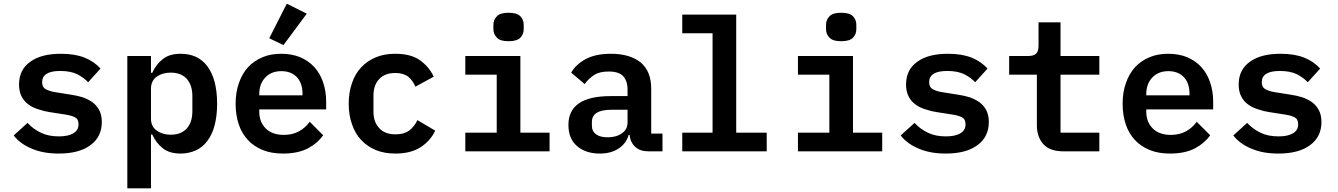

<svg xmlns="http://www.w3.org/2000/svg" viewBox="-20 -819 7240 1039"><path d="M298 12C371 12 429 -3 470 -34C511 -64 531 -106 531 -159C531 -159 531 -159 531 -159C531 -184 526 -206 517 -223C508 -240 495 -255 480 -266C464 -277 446 -286 426 -293C405 -299 384 -304 362 -307C362 -307 280 -320 280 -320C280 -320 280 -320 280 -320C259 -323 241 -329 228 -336C215 -343 208 -355 208 -374C208 -374 208 -374 208 -374C208 -415 241 -435 306 -435C306 -435 306 -435 306 -435C343 -435 374 -429 399 -417C423 -404 442 -390 457 -374C457 -374 524 -448 524 -448C524 -448 524 -448 524 -448C501 -473 473 -493 438 -507C403 -521 360 -528 310 -528C310 -528 310 -528 310 -528C239 -528 184 -514 144 -485C103 -456 83 -415 83 -361C83 -361 83 -361 83 -361C83 -336 88 -314 97 -297C106 -279 119 -264 135 -253C150 -242 168 -233 189 -227C209 -220 230 -215 251 -212C251 -212 334 -199 334 -199C334 -199 334 -199 334 -199C355 -196 373 -191 386 -184C399 -177 405 -165 405 -146C405 -146 405 -146 405 -146C405 -124 395 -108 376 -97C357 -86 331 -81 299 -81C299 -81 299 -81 299 -81C262 -81 230 -87 203 -100C175 -113 150 -131 129 -154C129 -154 54 -86 54 -86C54 -86 54 -86 54 -86C77 -56 110 -32 151 -15C192 3 241 12 298 12C298 12 298 12 298 12Z M669 200C669 200 797 200 797 200C797 200 797 -91 797 -91C797 -91 804 -91 804 -91C804 -91 804 -91 804 -91C818 -60 837 -35 862 -16C886 3 918 12 958 12C958 12 958 12 958 12C987 12 1014 6 1039 -5C1063 -16 1084 -32 1101 -55C1118 -77 1132 -105 1141 -139C1150 -173 1155 -213 1155 -258C1155 -258 1155 -258 1155 -258C1155 -303 1150 -343 1141 -377C1132 -411 1118 -439 1101 -462C1084 -484 1063 -501 1039 -512C1014 -523 987 -528 958 -528C958 -528 958 -528 958 -528C918 -528 886 -519 862 -500C837 -481 818 -456 804 -425C804 -425 797 -425 797 -425C797 -425 797 -516 797 -516C797 -516 669 -516 669 -516C669 -516 669 200 669 200ZM904 -90C875 -90 850 -97 829 -112C808 -126 797 -148 797 -177C797 -177 797 -339 797 -339C797 -339 797 -339 797 -339C797 -368 808 -390 829 -405C850 -419 875 -426 904 -426C904 -426 904 -426 904 -426C941 -426 970 -415 991 -392C1011 -369 1021 -338 1021 -299C1021 -299 1021 -217 1021 -217C1021 -217 1021 -217 1021 -217C1021 -178 1011 -147 991 -124C970 -101 941 -90 904 -90C904 -90 904 -90 904 -90Z M1640 -745C1640 -745 1532 -799 1532 -799C1532 -799 1437 -612 1437 -612C1437 -612 1514 -575 1514 -575C1514 -575 1640 -745 1640 -745ZM1512 12C1567 12 1612 2 1648 -17C1683 -36 1710 -60 1729 -87C1729 -87 1656 -160 1656 -160C1656 -160 1656 -160 1656 -160C1641 -139 1622 -122 1599 -109C1576 -96 1548 -89 1516 -89C1516 -89 1516 -89 1516 -89C1474 -89 1441 -101 1418 -124C1395 -147 1383 -177 1383 -214C1383 -214 1383 -227 1383 -227C1383 -227 1745 -227 1745 -227C1745 -227 1745 -269 1745 -269C1745 -269 1745 -269 1745 -269C1745 -308 1739 -343 1728 -375C1717 -407 1701 -434 1680 -457C1659 -480 1633 -497 1603 -510C1573 -522 1539 -528 1502 -528C1502 -528 1502 -528 1502 -528C1464 -528 1430 -522 1400 -509C1369 -496 1343 -478 1322 -455C1301 -432 1284 -403 1273 -370C1261 -337 1255 -299 1255 -257C1255 -257 1255 -257 1255 -257C1255 -216 1261 -179 1272 -146C1283 -113 1300 -84 1322 -61C1343 -38 1370 -20 1402 -7C1434 6 1471 12 1512 12C1512 12 1512 12 1512 12ZM1503 -434C1538 -434 1566 -423 1587 -401C1607 -379 1617 -349 1617 -312C1617 -312 1617 -303 1617 -303C1617 -303 1383 -303 1383 -303C1383 -303 1383 -310 1383 -310C1383 -310 1383 -310 1383 -310C1383 -347 1394 -377 1416 -400C1438 -423 1467 -434 1503 -434C1503 -434 1503 -434 1503 -434Z M2120 12C2176 12 2222 0 2257 -23C2292 -46 2318 -75 2335 -112C2335 -112 2239 -169 2239 -169C2239 -169 2239 -169 2239 -169C2228 -146 2213 -127 2195 -113C2176 -99 2152 -92 2121 -92C2121 -92 2121 -92 2121 -92C2082 -92 2052 -103 2032 -126C2011 -148 2001 -178 2001 -215C2001 -215 2001 -301 2001 -301C2001 -301 2001 -301 2001 -301C2001 -339 2011 -369 2032 -391C2052 -413 2081 -424 2119 -424C2119 -424 2119 -424 2119 -424C2148 -424 2172 -417 2189 -404C2206 -390 2219 -372 2228 -350C2228 -350 2327 -404 2327 -404C2327 -404 2327 -404 2327 -404C2310 -441 2284 -471 2251 -494C2218 -517 2174 -528 2119 -528C2119 -528 2119 -528 2119 -528C2080 -528 2045 -522 2014 -509C1983 -496 1956 -478 1935 -455C1913 -432 1896 -403 1885 -370C1873 -337 1867 -299 1867 -258C1867 -258 1867 -258 1867 -258C1867 -217 1873 -179 1885 -146C1896 -113 1913 -84 1935 -61C1956 -38 1983 -20 2014 -7C2045 6 2081 12 2120 12C2120 12 2120 12 2120 12Z M2732 -596C2762 -596 2783 -602 2796 -615C2808 -628 2814 -643 2814 -661C2814 -661 2814 -685 2814 -685C2814 -685 2814 -685 2814 -685C2814 -703 2808 -718 2796 -731C2783 -744 2762 -750 2732 -750C2732 -750 2732 -750 2732 -750C2702 -750 2681 -744 2669 -731C2656 -718 2650 -703 2650 -685C2650 -685 2650 -661 2650 -661C2650 -661 2650 -661 2650 -661C2650 -643 2656 -628 2669 -615C2681 -602 2702 -596 2732 -596C2732 -596 2732 -596 2732 -596ZM2498 0C2498 0 2954 0 2954 0C2954 0 2954 -101 2954 -101C2954 -101 2796 -101 2796 -101C2796 -101 2796 -516 2796 -516C2796 -516 2498 -516 2498 -516C2498 -516 2498 -415 2498 -415C2498 -415 2668 -415 2668 -415C2668 -415 2668 -101 2668 -101C2668 -101 2498 -101 2498 -101C2498 -101 2498 0 2498 0Z M3565 0C3565 0 3565 -96 3565 -96C3565 -96 3504 -96 3504 -96C3504 -96 3504 -339 3504 -339C3504 -339 3504 -339 3504 -339C3504 -402 3485 -449 3447 -481C3408 -512 3355 -528 3287 -528C3287 -528 3287 -528 3287 -528C3230 -528 3184 -518 3149 -499C3113 -479 3087 -455 3071 -426C3071 -426 3144 -364 3144 -364C3144 -364 3144 -364 3144 -364C3158 -384 3175 -400 3195 -413C3215 -426 3241 -432 3274 -432C3274 -432 3274 -432 3274 -432C3310 -432 3336 -424 3352 -407C3368 -390 3376 -366 3376 -333C3376 -333 3376 -299 3376 -299C3376 -299 3285 -299 3285 -299C3285 -299 3285 -299 3285 -299C3132 -299 3056 -247 3056 -143C3056 -143 3056 -143 3056 -143C3056 -94 3071 -56 3102 -29C3133 -2 3174 12 3226 12C3226 12 3226 12 3226 12C3266 12 3300 3 3327 -15C3354 -32 3373 -57 3382 -89C3382 -89 3387 -89 3387 -89C3387 -89 3387 -89 3387 -89C3390 -61 3401 -39 3418 -24C3435 -8 3459 0 3490 0C3490 0 3565 0 3565 0ZM3269 -76C3242 -76 3221 -81 3206 -92C3191 -103 3183 -118 3183 -139C3183 -139 3183 -159 3183 -159C3183 -159 3183 -159 3183 -159C3183 -203 3218 -225 3288 -225C3288 -225 3376 -225 3376 -225C3376 -225 3376 -156 3376 -156C3376 -156 3376 -156 3376 -156C3376 -131 3366 -112 3346 -98C3325 -83 3300 -76 3269 -76C3269 -76 3269 -76 3269 -76Z M3672 0C3672 0 4129 0 4129 0C4129 0 4129 -101 4129 -101C4129 -101 3964 -101 3964 -101C3964 -101 3964 -740 3964 -740C3964 -740 3672 -740 3672 -740C3672 -740 3672 -639 3672 -639C3672 -639 3836 -639 3836 -639C3836 -639 3836 -101 3836 -101C3836 -101 3672 -101 3672 -101C3672 -101 3672 0 3672 0Z M4532 -596C4562 -596 4583 -602 4596 -615C4608 -628 4614 -643 4614 -661C4614 -661 4614 -685 4614 -685C4614 -685 4614 -685 4614 -685C4614 -703 4608 -718 4596 -731C4583 -744 4562 -750 4532 -750C4532 -750 4532 -750 4532 -750C4502 -750 4481 -744 4469 -731C4456 -718 4450 -703 4450 -685C4450 -685 4450 -661 4450 -661C4450 -661 4450 -661 4450 -661C4450 -643 4456 -628 4469 -615C4481 -602 4502 -596 4532 -596C4532 -596 4532 -596 4532 -596ZM4298 0C4298 0 4754 0 4754 0C4754 0 4754 -101 4754 -101C4754 -101 4596 -101 4596 -101C4596 -101 4596 -516 4596 -516C4596 -516 4298 -516 4298 -516C4298 -516 4298 -415 4298 -415C4298 -415 4468 -415 4468 -415C4468 -415 4468 -101 4468 -101C4468 -101 4298 -101 4298 -101C4298 -101 4298 0 4298 0Z M5098 12C5171 12 5229 -3 5270 -34C5311 -64 5331 -106 5331 -159C5331 -159 5331 -159 5331 -159C5331 -184 5326 -206 5317 -223C5308 -240 5295 -255 5280 -266C5264 -277 5246 -286 5226 -293C5205 -299 5184 -304 5162 -307C5162 -307 5080 -320 5080 -320C5080 -320 5080 -320 5080 -320C5059 -323 5041 -329 5028 -336C5015 -343 5008 -355 5008 -374C5008 -374 5008 -374 5008 -374C5008 -415 5041 -435 5106 -435C5106 -435 5106 -435 5106 -435C5143 -435 5174 -429 5199 -417C5223 -404 5242 -390 5257 -374C5257 -374 5324 -448 5324 -448C5324 -448 5324 -448 5324 -448C5301 -473 5273 -493 5238 -507C5203 -521 5160 -528 5110 -528C5110 -528 5110 -528 5110 -528C5039 -528 4984 -514 4944 -485C4903 -456 4883 -415 4883 -361C4883 -361 4883 -361 4883 -361C4883 -336 4888 -314 4897 -297C4906 -279 4919 -264 4935 -253C4950 -242 4968 -233 4989 -227C5009 -220 5030 -215 5051 -212C5051 -212 5134 -199 5134 -199C5134 -199 5134 -199 5134 -199C5155 -196 5173 -191 5186 -184C5199 -177 5205 -165 5205 -146C5205 -146 5205 -146 5205 -146C5205 -124 5195 -108 5176 -97C5157 -86 5131 -81 5099 -81C5099 -81 5099 -81 5099 -81C5062 -81 5030 -87 5003 -100C4975 -113 4950 -131 4929 -154C4929 -154 4854 -86 4854 -86C4854 -86 4854 -86 4854 -86C4877 -56 4910 -32 4951 -15C4992 3 5041 12 5098 12C5098 12 5098 12 5098 12Z M5929 0C5929 0 5929 -101 5929 -101C5929 -101 5719 -101 5719 -101C5719 -101 5719 -415 5719 -415C5719 -415 5929 -415 5929 -415C5929 -415 5929 -516 5929 -516C5929 -516 5719 -516 5719 -516C5719 -516 5719 -698 5719 -698C5719 -698 5600 -698 5600 -698C5600 -698 5600 -573 5600 -573C5600 -573 5600 -573 5600 -573C5600 -552 5596 -537 5587 -529C5578 -520 5564 -516 5543 -516C5543 -516 5441 -516 5441 -516C5441 -516 5441 -415 5441 -415C5441 -415 5591 -415 5591 -415C5591 -415 5591 -140 5591 -140C5591 -140 5591 -140 5591 -140C5591 -99 5603 -65 5626 -39C5649 -13 5686 0 5735 0C5735 0 5929 0 5929 0Z M6312 12C6367 12 6412 2 6448 -17C6483 -36 6510 -60 6529 -87C6529 -87 6456 -160 6456 -160C6456 -160 6456 -160 6456 -160C6441 -139 6422 -122 6399 -109C6376 -96 6348 -89 6316 -89C6316 -89 6316 -89 6316 -89C6274 -89 6241 -101 6218 -124C6195 -147 6183 -177 6183 -214C6183 -214 6183 -227 6183 -227C6183 -227 6545 -227 6545 -227C6545 -227 6545 -269 6545 -269C6545 -269 6545 -269 6545 -269C6545 -308 6539 -343 6528 -375C6517 -407 6501 -434 6480 -457C6459 -480 6433 -497 6403 -510C6373 -522 6339 -528 6302 -528C6302 -528 6302 -528 6302 -528C6264 -528 6230 -522 6200 -509C6169 -496 6143 -478 6122 -455C6101 -432 6084 -403 6073 -370C6061 -337 6055 -299 6055 -257C6055 -257 6055 -257 6055 -257C6055 -216 6061 -179 6072 -146C6083 -113 6100 -84 6122 -61C6143 -38 6170 -20 6202 -7C6234 6 6271 12 6312 12C6312 12 6312 12 6312 12ZM6303 -434C6338 -434 6366 -423 6387 -401C6407 -379 6417 -349 6417 -312C6417 -312 6417 -303 6417 -303C6417 -303 6183 -303 6183 -303C6183 -303 6183 -310 6183 -310C6183 -310 6183 -310 6183 -310C6183 -347 6194 -377 6216 -400C6238 -423 6267 -434 6303 -434C6303 -434 6303 -434 6303 -434Z M6898 12C6971 12 7029 -3 7070 -34C7111 -64 7131 -106 7131 -159C7131 -159 7131 -159 7131 -159C7131 -184 7126 -206 7117 -223C7108 -240 7095 -255 7080 -266C7064 -277 7046 -286 7026 -293C7005 -299 6984 -304 6962 -307C6962 -307 6880 -320 6880 -320C6880 -320 6880 -320 6880 -320C6859 -323 6841 -329 6828 -336C6815 -343 6808 -355 6808 -374C6808 -374 6808 -374 6808 -374C6808 -415 6841 -435 6906 -435C6906 -435 6906 -435 6906 -435C6943 -435 6974 -429 6999 -417C7023 -404 7042 -390 7057 -374C7057 -374 7124 -448 7124 -448C7124 -448 7124 -448 7124 -448C7101 -473 7073 -493 7038 -507C7003 -521 6960 -528 6910 -528C6910 -528 6910 -528 6910 -528C6839 -528 6784 -514 6744 -485C6703 -456 6683 -415 6683 -361C6683 -361 6683 -361 6683 -361C6683 -336 6688 -314 6697 -297C6706 -279 6719 -264 6735 -253C6750 -242 6768 -233 6789 -227C6809 -220 6830 -215 6851 -212C6851 -212 6934 -199 6934 -199C6934 -199 6934 -199 6934 -199C6955 -196 6973 -191 6986 -184C6999 -177 7005 -165 7005 -146C7005 -146 7005 -146 7005 -146C7005 -124 6995 -108 6976 -97C6957 -86 6931 -81 6899 -81C6899 -81 6899 -81 6899 -81C6862 -81 6830 -87 6803 -100C6775 -113 6750 -131 6729 -154C6729 -154 6654 -86 6654 -86C6654 -86 6654 -86 6654 -86C6677 -56 6710 -32 6751 -15C6792 3 6841 12 6898 12C6898 12 6898 12 6898 12Z"/></svg>

Font: IBM Plex Mono Mod
Style: SemiBold
Weight: 500
Designer: Mike Abbink, Paul van der Laan, Pieter van Rosmalen
Foundry: Bold Monday
Version: ""